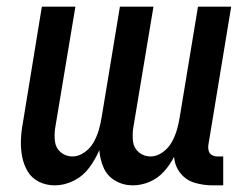

<svg xmlns="http://www.w3.org/2000/svg" viewBox="-20 -550 716 578"><path d="M145 8Q174 8 202 -6Q230 -20 248.5 -45Q267 -70 279 -98Q281 -70 292 -45Q303 -20 327 -6Q351 8 380 8Q405 8 430 -2.5Q455 -13 473.5 -33.5Q492 -54 504 -78Q506 -51 522.5 -29.5Q539 -8 565.5 0Q592 8 620 8H652V-79H634Q626 -79 618.5 -83Q611 -87 608.5 -95Q606 -103 607 -112L676 -530H576L521 -197Q518 -178 512.5 -159Q507 -140 497 -122Q487 -104 469.5 -91.5Q452 -79 433 -79Q413 -79 398 -91.5Q383 -104 380.5 -124Q378 -144 381 -164L442 -530H341L286 -197Q283 -178 277.5 -159Q272 -140 262 -122Q252 -104 234.5 -91.5Q217 -79 198 -79Q178 -79 163 -91.5Q148 -104 145.5 -124Q143 -144 146 -164L207 -530H106L49 -181Q44 -155 43 -129.5Q42 -104 46.5 -79.5Q51 -55 63 -34.5Q75 -14 97 -3Q119 8 145 8Z"/></svg>

Font: Iosevka Sparkle Medium
Style: Italic
Weight: 500
Italic angle: -9°
Designer: Belleve Invis
Foundry: Belleve Invis
Version: Version 4.5.0; ttfautohint (v1.8.3)